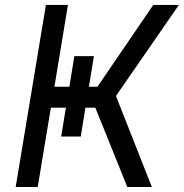

<svg xmlns="http://www.w3.org/2000/svg" viewBox="-20 -747 735 767"><path d="M277 -522.7H355.1L335.2 -400.6H369.3L592.3 -727.3H694.6L443.2 -363.6L586.6 0H488.6L360.8 -316.8H321.4L302.6 -201.7H224.4L243.3 -316.8H183.2L130.7 0H42.6L163.4 -727.3H251.4L197.4 -400.6H257.1Z"/></svg>

Font: Karasuma Gothic
Style: Italic
Weight: 400
Italic angle: -9.39999°
Designer: Rasmus Andersson / Ryoko Nishizuka
Foundry: Genbu
Version: Version 1.00